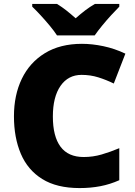

<svg xmlns="http://www.w3.org/2000/svg" viewBox="-20 -947 689 977"><path d="M395 -566Q327 -566 288 -510Q249 -454 249 -354Q249 -253 288 -200.5Q327 -148 406 -148Q453 -148 497.5 -161Q542 -174 587 -193V-30Q540 -9 490.5 0.5Q441 10 385 10Q269 10 195 -36Q121 -82 86 -164.5Q51 -247 51 -355Q51 -463 91 -546Q131 -629 208.5 -676.5Q286 -724 397 -724Q449 -724 506 -712Q563 -700 618 -674L559 -522Q520 -541 480 -553.5Q440 -566 395 -566ZM270 -767Q255 -790 232.5 -817Q210 -844 186.5 -869.5Q163 -895 144 -913V-927H270Q296 -911 317.5 -894Q339 -877 365 -854Q391 -877 414 -894.5Q437 -912 463 -927H587V-913Q570 -896 546.5 -870.5Q523 -845 500.5 -817.5Q478 -790 462 -767Z"/></svg>

Font: Noto Sans Lao Black
Style: Regular
Weight: 900
Designer: Monotype Design Team
Foundry: Monotype Imaging Inc.
Version: Version 2.003; ttfautohint (v1.8.4.7-5d5b)